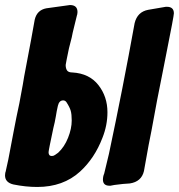

<svg xmlns="http://www.w3.org/2000/svg" viewBox="-57 -746 711 763"><path d="M91 -3Q45 -3 -4 -13Q-37 -21 -37 -49L-36 -60L-35 -62L-24 -112Q-14 -164 -3 -222.5Q8 -281 20 -336L27 -374Q34 -410 39 -442Q73 -620 81 -668Q90 -706 127 -713L221 -726Q251 -726 251 -698L250 -689L249 -686Q244 -667 241 -653.5Q238 -640 236 -633Q234 -626 232 -616.5Q230 -607 228 -597Q216 -554 208 -510L204 -488Q204 -474 209.5 -466Q215 -458 231 -458Q298 -454 334 -408Q370 -362 370 -300Q370 -248 350 -198Q319 -117 261 -64Q194 -3 91 -3ZM382 -8H378Q353 -8 352 -31Q352 -45 357 -56L376 -135Q431 -394 478 -654Q489 -699 532 -707L602 -719H606Q634 -719 634 -693Q634 -683 604 -533L590 -462Q567 -350 545 -227Q537 -191 515 -66Q505 -24 459 -17Q435 -16 398 -11ZM149 -126Q156 -126 162 -130.5Q168 -135 174 -139Q199 -162 213.5 -198.5Q228 -235 228 -267Q228 -292 224 -306Q220 -320 207 -340Q202 -347 194 -347Q178 -347 173 -325.5Q168 -304 165 -284Q161 -260 155 -237Q136 -148 136 -141Q136 -126 149 -126Z"/></svg>

Font: Bangerz
Style: Bold
Weight: 700
Designer: vernon adams
Foundry: Vernon Adams
Version: Version 2.10;February 7, 2025;FontCreator 13.0.0.2683 64-bit